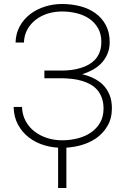

<svg xmlns="http://www.w3.org/2000/svg" viewBox="-20 -741 640 976"><path d="M49.3 -197.3Q50.3 -146.5 71.5 -107.4Q92.8 -68.4 126.5 -42.5Q160.6 -16.1 204.3 -2.9Q248 10.3 295.4 10.3Q342.8 10.3 387.7 -1.7Q432.6 -13.7 467.8 -37.6Q503.4 -62 526.1 -100.3Q548.8 -138.7 548.8 -190.9Q548.8 -230 536.4 -259.8Q523.9 -289.6 502.4 -311Q481.9 -330.6 455.1 -343.5Q428.2 -356.4 397.5 -363.8Q424.3 -371.6 448.7 -384.8Q473.1 -397.9 491.7 -416Q512.7 -437 525.1 -464.6Q537.6 -492.2 537.6 -526.4Q537.6 -576.7 517.8 -613.5Q498 -650.4 464.4 -674.3Q431.2 -698.2 387.2 -709.5Q343.3 -720.7 295.4 -720.7Q250.5 -720.7 208.5 -707.5Q166.5 -694.3 133.8 -669.4Q100.6 -644 80.6 -607.7Q60.5 -571.3 59.1 -524.9H101.6Q103 -562.5 119.6 -592Q136.2 -621.6 163.1 -641.6Q189.9 -662.1 224.1 -672.4Q258.3 -682.6 295.4 -682.6Q334.5 -682.6 370.6 -673.6Q406.7 -664.6 434.6 -645.5Q461.9 -626.5 478.5 -597.4Q495.1 -568.4 495.1 -528.3Q495.1 -499 486.6 -476.3Q478 -453.6 462.4 -437Q448.2 -422.4 429.9 -412.1Q411.6 -401.9 390.1 -395.5Q368.2 -388.7 344 -385.5Q319.8 -382.3 295.4 -382.3H205.6V-343.3H295.4Q321.8 -342.8 347.9 -339.8Q374 -336.9 397.5 -329.6Q420.9 -322.8 440.9 -311.3Q460.9 -299.8 475.6 -282.7Q489.7 -265.6 498 -242.4Q506.3 -219.2 506.3 -189Q506.3 -148.4 489.3 -118.4Q472.2 -88.4 444.3 -68.8Q415 -47.9 375.7 -37.8Q336.4 -27.8 295.4 -27.8Q255.4 -27.8 219.2 -39.6Q183.1 -51.3 155.3 -72.8Q127.4 -94.2 110.4 -125.7Q93.3 -157.2 91.8 -197.3ZM317.4 214.8V-3.9H275.4V214.8Z"/></svg>

Font: Roboto Mono ExtraLight
Style: Regular
Weight: 250
Monospace: yes
Designer: Google
Version: Version 3.000